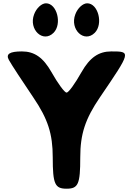

<svg xmlns="http://www.w3.org/2000/svg" viewBox="-20 -1195 806 1165"><path d="M34 -831C50 -802 117 -700 182 -604C271 -473 300 -382 300 -240C300 -78 313 -50 384 -50C455 -50 467 -78 467 -240C467 -382 497 -473 586 -604C776 -883 776 -883 655 -883C579 -883 525 -846 475 -758C435 -687 396 -633 384 -633C372 -633 332 -687 292 -758C242 -846 189 -883 113 -883C38 -883 14 -867 34 -831ZM437 -1108C402 -1016 491 -932 555 -996C608 -1049 576 -1175 509 -1175C483 -1175 451 -1146 437 -1108ZM187 -1108C152 -1016 241 -932 305 -996C358 -1049 326 -1175 259 -1175C233 -1175 201 -1146 187 -1108Z"/></svg>

Font: Hussar Skorodowane
Style: Bold
Weight: 700
Foundry: Cannot Into Space Fonts
Version: Version 0.892